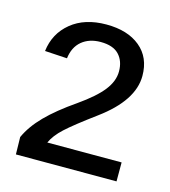

<svg xmlns="http://www.w3.org/2000/svg" viewBox="-73 -754 479 540"><g transform="rotate(15 166.5 -484.5)"><path d="M21 -274.9 20 -325.2Q35.2 -358.9 66.7 -390.9Q98.1 -422.9 150.4 -459Q197.8 -492.2 219.2 -519.5Q240.7 -546.9 240.7 -575.2Q240.7 -605.5 223.4 -623.8Q206.1 -642.1 169.9 -642.1Q136.7 -642.1 115.2 -624.3Q93.8 -606.4 89.8 -573.2L24.9 -577.1Q31.2 -629.4 70.6 -661.6Q109.9 -693.8 172.9 -693.8Q234.9 -693.8 271.2 -663.8Q307.6 -633.8 307.6 -580.1Q307.6 -508.3 215.8 -440.9Q156.2 -397 131.8 -374.5Q107.4 -352.1 97.7 -330.1H314V-274.9Z"/></g></svg>

Font: Liberation Sans
Style: Regular
Weight: 400
Designer: Steve Matteson
Foundry: Ascender Corporation
Version: Version 2.00.1